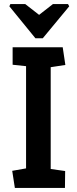

<svg xmlns="http://www.w3.org/2000/svg" viewBox="-20 -923 379 943"><path d="M31 -903H104L172 -850L240 -903H314L320 -892L190 -735H154L26 -892ZM53 0 40 -84 108 -96V-598L42 -605V-691H288L301 -604L229 -593V-93L300 -83L299 0Z"/></svg>

Font: Kreon Light SemiBold
Style: Regular
Weight: 600
Version: Version 2.002